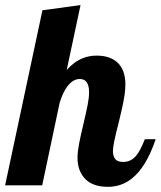

<svg xmlns="http://www.w3.org/2000/svg" viewBox="-58 -720 625 746"><path d="M269 -29.3Q243.2 -59.6 243.2 -106.9Q243.2 -129.4 248.8 -159.2Q254.4 -189 265.6 -235.8Q276.9 -283.7 282.5 -312.3Q288.1 -340.8 288.1 -361.8Q288.1 -413.1 252 -413.1Q226.6 -413.1 205.1 -386.2Q187 -363.3 173.8 -320.8L106 0H-38.1L106.9 -680.2L254.9 -700.2L201.2 -448.2Q230.5 -481 264.2 -494.1Q289.1 -503.9 317.9 -503.9Q368.7 -503.9 397.9 -477.5Q429.2 -448.7 429.2 -391.1Q429.2 -356.4 416.5 -300.8Q413.1 -284.7 405.3 -252.4Q391.1 -198.2 384.8 -166Q380.9 -145.5 380.9 -132.8Q380.9 -112.8 389.9 -101.8Q398.9 -90.8 420.9 -90.8Q450.7 -90.8 471.2 -115.2Q486.8 -133.8 504.9 -179.2H546.9Q509.8 -69.3 453.1 -25.4Q413.1 5.9 360.8 5.9Q298.8 5.9 269 -29.3Z"/></svg>

Font: Pattaya
Style: Regular
Weight: 400
Designer: Pablo Impallari / Thai characters Designed by Thanarat Vachiruckul and Suppakit Chalermlarp
Foundry: Pablo Impallari
Version: Version 1.007;September 16, 2023;FontCreator 15.0.0.2934 64-